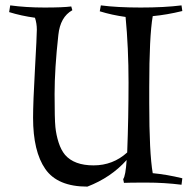

<svg xmlns="http://www.w3.org/2000/svg" viewBox="-20 -679 705 714"><path d="M197 -549Q183 -423 183 -329.5Q183 -236 186 -206.5Q189 -177 198 -149Q207 -121 222 -103Q256 -64 328 -64Q400 -64 453 -112Q458 -242 458 -372Q458 -502 447 -616Q396 -623 351 -637L355 -659Q416 -651 503.5 -651Q591 -651 655 -659L658 -638Q601 -624 548 -619Q535 -545 535 -355V-296Q535 -109 548 -35Q601 -30 658 -16L655 8Q591 0 525 0Q459 0 441 1L438 -13Q447 -24 451 -84Q393 -19 305 15Q194 15 148.5 -50.5Q103 -116 103 -241Q103 -298 110 -422Q117 -546 117 -569Q117 -592 110 -613Q59 -620 14 -634L18 -659Q77 -651 145.5 -651Q214 -651 245 -655L249 -641Q204 -616 197 -549Z"/></svg>

Font: Almendra
Style: Regular
Weight: 400
Designer: Ana Sanfelippo
Foundry: Ana Sanfelippo
Version: Version 1.004